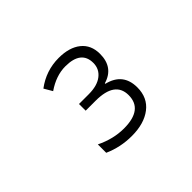

<svg xmlns="http://www.w3.org/2000/svg" viewBox="-97 -1028 793 793"><g transform="rotate(-45 300.0 -631.0)"><path d="M446 -536Q446 -620 363 -640V-643Q435 -664 435 -743Q435 -795 399.5 -823.5Q364 -852 302 -852Q228 -852 168 -807L189 -771Q243 -808 297 -808Q389 -808 389 -736Q389 -701 361.5 -679.5Q334 -658 284 -658H227V-619H285Q398 -619 398 -539Q398 -455 287 -455Q225 -455 164 -485V-436Q222 -410 288 -410Q360 -410 403 -443Q446 -476 446 -536Z"/></g></svg>

Font: Noto Sans Mono UI Light
Style: Regular
Weight: 300
Designer: Monotype Design team
Foundry: Monotype Imaging Inc.
Version: 1.000